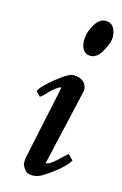

<svg xmlns="http://www.w3.org/2000/svg" viewBox="-113 -742 527 828"><g transform="rotate(15 150.0 -328.0)"><path d="M178 -429C165 -429 141 -415 107 -388C72 -360 50 -338 43 -321L63 -301C81 -315 76 -311 94 -330C102 -339 111 -347 120 -353C126 -357 133 -363 139 -363H142V-361L73 -35C72 -30 71 -25 71 -20V-7C71 -1 75 8 83 18C91 30 103 35 118 35C134 35 150 30 166 20C183 9 202 -4 223 -21C248 -42 263 -59 270 -72L247 -95L229 -79C197 -47 175 -31 163 -31H161L240 -376V-377C240 -410 216 -429 178 -429ZM228 -528C249 -528 267 -543 282 -574C293 -597 300 -608 300 -632C300 -636 300 -641 299 -644L297 -654C290 -679 276 -691 253 -691C231 -691 212 -675 197 -642C188 -623 184 -605 184 -586C184 -554 197 -528 228 -528Z"/></g></svg>

Font: fbb
Style: Bold Italic
Weight: 700
Italic angle: -12°
Designer: David J. Perry, Michael Sharpe
Version: Version 0.991